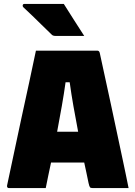

<svg xmlns="http://www.w3.org/2000/svg" viewBox="-20 -958 690 978"><path d="M213 0H25Q21 0 18 -3Q15 -6 16 -13Q31 -82 49.5 -170.5Q68 -259 88.5 -353.5Q109 -448 128.5 -537.5Q148 -627 163 -700H476Q485 -700 488 -689Q516 -562 545.5 -424Q575 -286 606 -140Q613 -106 620.5 -71Q628 -36 635 0H452Q442 0 438.5 -4Q435 -8 431 -26Q425 -53 420 -79Q415 -105 409 -130H240Q233 -99 226.5 -66.5Q220 -34 213 0ZM314 -539Q306 -481 295 -418.5Q284 -356 271 -287H378Q365 -355 354 -417.5Q343 -480 335 -539ZM305 -938Q332 -895 357 -856Q382 -817 409 -775H263Q249 -775 243 -782Q211 -813 188.5 -835Q166 -857 145.5 -877Q125 -897 98 -922Q94 -927 96 -932.5Q98 -938 104 -938Z"/></svg>

Font: Recursive Sn Lnr St Blk
Style: Regular
Weight: 900
Version: Version 1.079;hotconv 1.0.112;makeotfexe 2.5.65598; ttfautoh